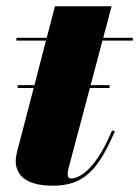

<svg xmlns="http://www.w3.org/2000/svg" viewBox="-20 -580 442 610"><path d="M36 -309.5V-300.5H87L44 -135C39 -115 30 -89 30 -68.5C30 -29 56 10 148 10C248 10 292.5 -42 345 -163L336 -165.5C276.5 -22.5 219.5 -13 206 -13C199 -13 195 -17 195 -26.5C195 -35.5 197.5 -45 199.5 -52L265.5 -300.5H328V-309.5H268L305.5 -451H402V-460H308L334.5 -560H154.5L128.5 -460H32V-451H126L89.5 -309.5Z"/></svg>

Font: Bodoni* 24pt Fatface
Style: Italic
Weight: 900
Italic angle: -13°
Version: Version 2.3